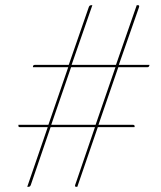

<svg xmlns="http://www.w3.org/2000/svg" viewBox="-20 -720 620 740"><path d="M357 -230 278 0H275Q269 0 269 -3.5Q269 -5 270 -8.2Q271 -11.5 274.5 -21L346 -230H175L99 -8Q96.5 0 90 0H85L164 -230H57Q51 -230 51 -234.5V-239H166.5L243 -461H107V-464Q107 -467 109.5 -468.5Q112 -470 115 -470H245L322 -692Q324.5 -700 332 -700H336L256 -470H427L507 -700H512Q516.5 -700 516.5 -695.5Q516.5 -693.5 515 -690L438 -470H556L555.5 -467Q554 -461 548 -461H436L359.5 -239H492Q499 -239 499 -233Q499 -232 498.8 -231.8Q498.5 -231.5 498.5 -231Q498 -230.5 498 -230ZM177.5 -239H348.5L425 -461H254Z"/></svg>

Font: Lato Hairline
Style: Italic
Weight: 250
Italic angle: -7°
Designer: Lukasz Dziedzic
Foundry: Lukasz Dziedzic
Version: Version 1.104; Western+Polish opensource